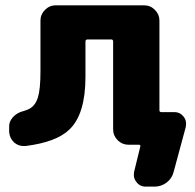

<svg xmlns="http://www.w3.org/2000/svg" viewBox="-20 -567 735 725"><path d="M582 -150.4Q582 -143.6 589.8 -143.6H638.7Q660.2 -143.6 673.8 -126Q682.6 -114.3 682.6 -100.6Q682.6 -93.8 681.6 -87.9L635.7 82Q629.9 106.4 609.4 122.1Q588.9 137.7 563.5 137.7H530.3Q507.8 137.7 495.1 120.1Q485.4 108.4 485.4 93.8Q485.4 87.9 486.3 82L509.8 -13.7Q511.7 -20.5 503.9 -20.5H464.8Q441.4 -20.5 424.3 -37.6Q407.2 -54.7 407.2 -78.1V-410.2Q407.2 -418 400.4 -418H310.5Q302.7 -418 302.7 -410.2V-277.3Q302.7 -135.7 242.2 -78.1Q193.4 -30.3 76.2 -15.6Q72.3 -15.6 68.4 -15.6Q49.8 -15.6 34.2 -28.3Q16.6 -43.9 14.6 -68.4V-83Q12.7 -106.4 28.3 -124Q43.9 -141.6 68.4 -147.5Q82 -151.4 90.8 -156.2Q113.3 -168 123 -198.7Q132.8 -229.5 132.8 -296.9V-489.3Q132.8 -512.7 149.9 -529.8Q167 -546.9 190.4 -546.9H524.4Q547.9 -546.9 564.9 -529.8Q582 -512.7 582 -489.3Z"/></svg>

Font: Gen Jyuu Gothic Heavy
Style: Bold
Weight: 900
Designer: [Source Han Sans]
Ryoko NISHIZUKA  (kana & ideographs); Paul D. Hunt (Latin, Greek & Cyrillic); Wenlong ZHANG  (bopomofo
Version: Version 1.002.20150607